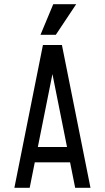

<svg xmlns="http://www.w3.org/2000/svg" viewBox="-20 -899 502 919"><path d="M48.8 0 185.5 -683.6H276.4L413.1 0H339.8L315.4 -122.1H146.5L122.1 0ZM161.1 -195.3H300.8L231 -544.4ZM173.8 -732.4 234.9 -878.9H344.7L247.1 -732.4Z"/></svg>

Font: Saniretro
Style: Regular
Weight: 400
Designer: Jayvee D. Enaguas (Grand Chaos)
Version: Version 1.0 - 6/10/2013